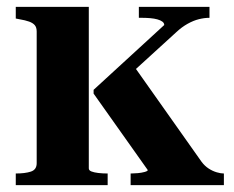

<svg xmlns="http://www.w3.org/2000/svg" viewBox="-20 -540 682 560"><path d="M633 0H361V-34H363Q371 -34 382 -35Q393 -36 402 -38.5Q411 -41 411 -44L253 -267V-278L459 -467Q459 -473 453.5 -477Q448 -481 439 -483.5Q430 -486 418.5 -487Q407 -488 396 -488H385V-520H591V-488H590Q576 -488 560 -484Q544 -480 527 -470.5Q510 -461 494 -446L346 -311L368 -351L568 -68Q577 -56 588.5 -48.5Q600 -41 612 -37.5Q624 -34 632 -34H633ZM239 -520V-49Q239 -43 246.5 -40Q254 -37 266.5 -35.5Q279 -34 293 -34H294V0H26V-34H27Q53 -34 70 -39.5Q87 -45 87 -64V-448Q87 -460 81.5 -466.5Q76 -473 65 -477Q54 -481 36 -484L26 -486V-520Z"/></svg>

Font: Roboto Serif 144pt SemiBold
Style: Regular
Weight: 600
Version: Version 1.008